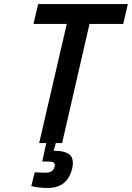

<svg xmlns="http://www.w3.org/2000/svg" viewBox="-20 -705 650 946"><path d="M610 -685 587 -587H421L286 0H255L244 38H250Q292 38 315.5 51.5Q339 65 339 98Q339 109 336 124Q313 221 216 221Q172 221 134 212L151 144L177 145Q187 146 203 146Q223 146 234 139Q245 132 249 117Q250 114 250 108Q250 98 242 94.5Q234 91 217 91H188L208 0H173L309 -587H145L168 -685Z"/></svg>

Font: Cairo SemiBold
Style: Italic
Weight: 600
Italic angle: -13°
Designer: Mohamed Gaber, Accademia di Belle Arti di Urbino and others
Foundry: Kief Type Foundry, Accademia di Belle Arti di Urbino and others
Version: Version 3.011